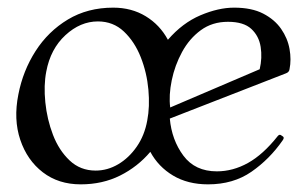

<svg xmlns="http://www.w3.org/2000/svg" viewBox="-20 -471 790 502"><path d="M191 11Q133 11 92 -20.5Q51 -52 33 -105.5Q15 -159 28 -224Q40 -286 73 -337.5Q106 -389 157.5 -420Q209 -451 276 -451Q324 -451 361 -428.5Q398 -406 419 -367Q457 -411 504 -431Q551 -451 592 -451Q638 -451 668 -435.5Q698 -420 715 -395.5Q732 -371 737 -343Q742 -315 737 -290Q736 -282 727 -279L424 -161Q429 -105 459.5 -64Q490 -23 547 -23Q589 -23 628.5 -45Q668 -67 706 -115Q710 -120 714 -118L720 -114Q724 -111 719 -104Q685 -55 637.5 -22Q590 11 524 11Q471 11 432.5 -12Q394 -35 373 -74Q340 -35 294 -12Q248 11 191 11ZM230 -25Q261 -25 289 -41.5Q317 -58 337.5 -87.5Q358 -117 365 -156Q372 -192 368 -236.5Q364 -281 348 -321.5Q332 -362 304 -388.5Q276 -415 236 -415Q190 -415 151 -379Q112 -343 101 -284Q94 -248 98.5 -203.5Q103 -159 118.5 -118.5Q134 -78 162 -51.5Q190 -25 230 -25ZM425 -190 659 -290Q666 -320 661.5 -348.5Q657 -377 637 -395.5Q617 -414 576 -414Q535 -414 505 -392Q475 -370 456 -335Q437 -300 429 -261Q421 -222 425 -190Z"/></svg>

Font: Young Serif Light
Style: Italic
Weight: 300
Italic angle: -10.979°
Designer: Bastien Sozeau
Foundry: NBR — Bastien Sozeau
Version: Version 5.001